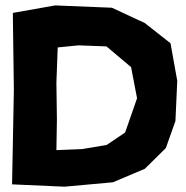

<svg xmlns="http://www.w3.org/2000/svg" viewBox="-20 -702 702 723"><path d="M28.3 -653.3 32.2 -363.3 28.3 -158.2 25.4 -7.8 222.7 1 405.3 -15.6 525.4 -66.4 604.5 -144.5 640.6 -246.1 647.5 -397.5 622.1 -539.1 525.4 -615.2 401.4 -672.9 187.5 -681.6ZM197.3 -523.4 275.4 -531.2 380.9 -527.3 473.6 -449.2 496.1 -332 451.2 -203.1 381.8 -156.2 289.1 -140.6 192.4 -136.7 194.3 -252 192.4 -390.6Z"/></svg>

Font: MaokenAssortedSans-Lite
Style: Lite
Weight: 400
Version: Version 1.400